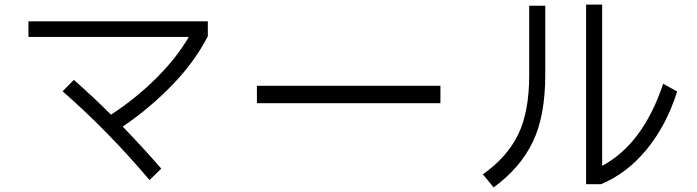

<svg xmlns="http://www.w3.org/2000/svg" viewBox="-20 -792 3040 837"><path d="M104 -699H886V-634Q829 -523 732 -422.5Q635 -322 515 -240Q605 -147 683 -57L632 -7Q450 -222 253 -394L302 -444Q392 -364 464 -292Q574 -364 662.5 -452.5Q751 -541 803 -631H104Z M1900 -342H1100V-418H1900Z M2932 -393Q2885 -245 2799 -140.5Q2713 -36 2600 11H2535V-772H2605V-69Q2784 -165 2871 -427ZM2287 -767H2357V-466Q2357 -285 2302 -172Q2247 -59 2132 25L2085 -32Q2190 -106 2238.5 -205Q2287 -304 2287 -464Z"/></svg>

Font: IBM Plex Sans JP
Style: Regular
Weight: 400
Designer: Mike Abbink; Paul van der Laan; Pieter van Rosmalen; Wujin Sim; Yejin Wi; Jinhee Kim; Boomi Park; Yona Kim; Kichan Ma
Foundry: Sandoll Inc.
Version: Version 1.000